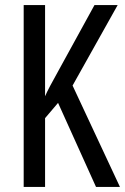

<svg xmlns="http://www.w3.org/2000/svg" viewBox="-20 -734 491 754"><path d="M451 0 265 -398 442 -714H351L211 -459C183 -409 165 -375 157 -356V-714H73V0H157V-270L208 -330L357 0Z"/></svg>

Font: Noto Sans Gurmukhi UI ExtraCondensed
Style: Regular
Weight: 400
Width: 2
Designer: Jelle Bosma - Monotype Design Team
Foundry: Monotype Imaging Inc.
Version: Version 2.004